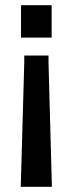

<svg xmlns="http://www.w3.org/2000/svg" viewBox="-20 -520 271 740"><path d="M73.5 -306V-278L60 200H180L167 -278V-306ZM61 -500V-375H179V-500Z"/></svg>

Font: Cabin SemiCondensed SemiBold
Style: Regular
Weight: 600
Width: 4
Designer: Pablo Impallari
Foundry: Pablo Impallari. http://www.impallari.com Igino Marini. http://www.ikern.com
Version: Version 3.001